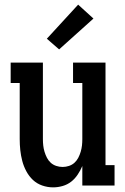

<svg xmlns="http://www.w3.org/2000/svg" viewBox="-20 -800 540 828"><path d="M209 8Q185 8 162 0Q139 -8 122 -24Q105 -40 93.5 -61.5Q82 -83 76 -106Q70 -129 67.5 -152.5Q65 -176 65 -200V-442H26V-530H165V-200Q165 -186 166.5 -172.5Q168 -159 172 -145.5Q176 -132 182.5 -119.5Q189 -107 199 -98Q209 -89 222.5 -84.5Q236 -80 250 -80Q264 -80 277.5 -84.5Q291 -89 301 -98Q311 -107 317.5 -119.5Q324 -132 328 -145.5Q332 -159 333.5 -172.5Q335 -186 335 -200V-442H295V-530H435V-88H474V0H335V-84Q327 -65 315 -47Q303 -29 287 -16.5Q271 -4 250.5 2Q230 8 209 8ZM235 -587 182 -633 317 -780 383 -720Z"/></svg>

Font: Iosevka Slab Semibold
Style: Regular
Weight: 600
Monospace: yes
Designer: Belleve Invis
Foundry: Belleve Invis
Version: Version 11.1.1; ttfautohint (v1.8.3)